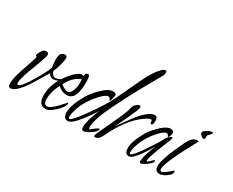

<svg xmlns="http://www.w3.org/2000/svg" viewBox="-90 -905 1492 1232"><g transform="rotate(30 656.0 -289.0)"><path d="M43 8Q25 8 25 -18Q25 -57 47 -123L83 -229Q87 -240 87 -249V-252Q86 -255 85 -254Q79 -253 79 -260Q79 -272 100 -302Q108 -313 124 -313Q143 -313 143 -299Q143 -283 121 -223L91 -144Q66 -75 66 -48Q66 -35 74 -35Q95 -35 148 -124Q189 -192 208 -238Q202 -274 202 -297Q202 -337 217 -347Q228 -355 239 -355Q256 -355 256 -337Q256 -324 251 -302.5Q246 -281 239.5 -260.5Q233 -240 226 -229Q234 -194 260 -194Q276 -194 292 -204L295 -203V-201Q295 -192 278 -185.5Q261 -179 250 -179Q239 -179 228 -187Q217 -195 217 -206L140 -80Q80 8 43 8Z M304 10Q250 10 250 -59V-64Q250 -159 332 -253Q371 -298 399 -298Q407 -298 411 -294Q410 -321 431 -321Q445 -321 445 -267Q445 -135 378 -135Q338 -135 309 -164Q278 -101 278 -50Q278 -9 305 -9Q317 -9 334.5 -22.5Q352 -36 369 -53.5Q386 -71 397.5 -84.5Q409 -98 409 -98Q413 -98 413 -92Q413 -80 402 -63.5Q391 -47 374.5 -31Q358 -15 341 -3.5Q324 8 312 10ZM370 -156Q390 -156 402 -188Q412 -212 412 -238V-254Q412 -265 411.5 -269.5Q411 -274 411 -271Q351 -249 319 -181Q353 -156 370 -156Z M584 12Q570 12 570 -12Q570 -57 610 -153Q596 -128 579.5 -105Q563 -82 546 -60Q494 6 466 6Q432 6 432 -41Q432 -92 478 -175Q501 -216 540 -255Q590 -305 623 -305Q649 -305 649 -289Q649 -283 644 -263Q640 -242 634 -242Q632 -242 628 -252Q624 -262 615 -262Q593 -262 554 -218Q499 -157 478 -96Q461 -47 461 -27Q461 -12 470 -12Q486 -12 549 -100Q573 -133 591 -160Q609 -187 622 -208Q633 -227 643.5 -245.5Q654 -264 663 -283L747 -462Q766 -502 789 -536Q827 -590 849 -590Q857 -590 857 -578Q857 -571 853 -556Q852 -555 837 -528Q822 -501 792 -448Q757 -387 727 -329.5Q697 -272 671 -219Q608 -89 608 -35Q608 -25 611 -17Q611 -16 612 -16Q614 -16 636 -35Q659 -53 667 -53Q669 -53 670 -52V-50Q670 -38 653.5 -23.5Q637 -9 617 1.5Q597 12 584 12Z M670 8Q661 8 661 0Q661 -9 713 -117Q769 -235 775 -269Q777 -283 790.5 -297.5Q804 -312 817 -312Q826 -312 826 -301Q826 -287 791 -212L746 -117Q780 -164 800.5 -192Q821 -220 828 -230Q893 -307 932 -307Q954 -307 954 -278Q954 -244 941 -244Q932 -244 932 -265Q932 -271 926 -271Q913 -271 887 -254Q788 -188 714 -30Q696 8 670 8Z M1007 7Q998 7 998 -6Q998 -40 1035 -133Q1013 -93 984 -52Q942 6 919 6Q887 6 887 -39Q887 -86 929 -162Q948 -197 987 -236Q1033 -282 1064 -282Q1089 -282 1089 -262Q1089 -254 1084.5 -241Q1080 -228 1074 -228Q1073 -228 1068 -237Q1063 -245 1057 -245Q1036 -245 1000 -204Q949 -146 929 -89Q914 -49 914 -25Q914 -11 921 -11Q937 -11 995 -98Q1023 -139 1040 -166.5Q1057 -194 1062 -207Q1065 -215 1078.5 -227.5Q1092 -240 1099 -240Q1103 -240 1103 -234Q1103 -228 1097 -213Q1033 -57 1033 -32Q1033 -23 1037 -23Q1040 -23 1056 -39Q1072 -55 1076 -55Q1080 -55 1080 -49Q1080 -41 1065.5 -27.5Q1051 -14 1033.5 -3.5Q1016 7 1007 7Z M1279 -331Q1270 -331 1258.5 -340.5Q1247 -350 1247 -359Q1247 -368 1257.5 -376.5Q1268 -385 1282 -391Q1296 -397 1306 -397Q1312 -397 1312 -391Q1312 -387 1301 -376Q1289 -364 1288 -362L1287 -344Q1287 -331 1279 -331ZM1147 6Q1110 6 1110 -34Q1110 -88 1184 -242Q1212 -303 1249 -303Q1259 -303 1259 -298Q1138 -78 1138 -29Q1138 -13 1151 -13Q1157 -13 1168 -20.5Q1179 -28 1191 -37.5Q1203 -47 1211 -54.5Q1219 -62 1219 -62Q1221 -62 1223 -51Q1223 -39 1209 -25.5Q1195 -12 1177.5 -3Q1160 6 1147 6Z"/></g></svg>

Font: Petemoss
Style: Regular
Weight: 400
Designer: Robert E. Leuschke
Foundry: Robert E. Leuschke
Version: Version 1.010; ttfautohint (v1.8.3)